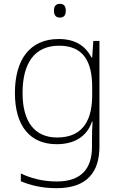

<svg xmlns="http://www.w3.org/2000/svg" viewBox="-20 -744 630 1004"><path d="M292 -724C271 -724 262 -709 262 -688C262 -667 271 -652 292 -652C317 -652 324 -667 324 -688C324 -709 317 -724 292 -724ZM287 -540C136 -540 58 -432 58 -258C58 -83 139 10 276 10C370 10 434 -30 461 -108H464C462 -74 461 -49 461 -15V23C461 134 409 205 277 205C202 205 138 187 89 163V204C138 224 196 240 276 240C437 240 500 154 500 22V-530H468L462 -443H459C429 -500 378 -540 287 -540ZM289 -505C419 -505 462 -418 462 -289V-246C462 -132 425 -25 279 -25C162 -25 98 -106 98 -258C98 -413 160 -505 289 -505Z"/></svg>

Font: Noto Sans Gurmukhi UI ExtraLight
Style: Regular
Weight: 200
Designer: Jelle Bosma - Monotype Design Team
Foundry: Monotype Imaging Inc.
Version: Version 2.004